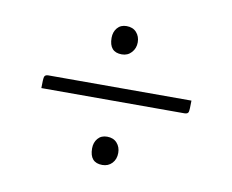

<svg xmlns="http://www.w3.org/2000/svg" viewBox="-48 -502 542 448"><g transform="rotate(10 222.5 -278.5)"><path d="M189 -410Q189 -424 197 -433.5Q205 -443 219 -443Q234 -443 242.5 -433.5Q251 -424 251 -410Q251 -396 242 -386Q233 -376 219 -376Q189 -376 189 -410ZM48 -266Q48 -287 49.5 -292.5Q51 -298 59 -298H398Q398 -276 396.5 -271Q395 -266 387 -266ZM189 -148Q189 -162 197 -171.5Q205 -181 219 -181Q234 -181 242.5 -171.5Q251 -162 251 -148Q251 -133 242 -123.5Q233 -114 219 -114Q189 -114 189 -148Z"/></g></svg>

Font: Yanone Kaffeesatz Thin
Style: Regular
Weight: 250
Designer: Yanone (Cyrillic: Daniel Pouzeot)
Foundry: Yanone
Version: Version 1.003;PS 001.003;hotconv 1.0.88;makeotf.lib2.5.64775